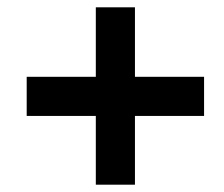

<svg xmlns="http://www.w3.org/2000/svg" viewBox="-20 -616 612 525"><path d="M53 -406H242V-596H349V-406H538V-299H349V-111H242V-299H53Z"/></svg>

Font: BC Sans
Style: Bold Italic
Weight: 700
Italic angle: -12°
Designer: Monotype Design Team
Province of B.C.
Foundry: Monotype Imaging Inc.
Version: Version 2.000;GOOG;noto-source:20170915:90ef993387c0